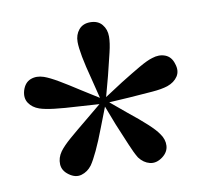

<svg xmlns="http://www.w3.org/2000/svg" viewBox="-57 -891 600 559"><g transform="rotate(-10 242.5 -611.5)"><path d="M236.6 -594.2 218.5 -666.8Q208 -706.3 202.6 -734.7Q197.3 -763.2 197.3 -779.2Q197.3 -800.3 209.3 -814.9Q221.4 -829.4 243.1 -829.4Q265.9 -829.4 278 -814.9Q290.2 -800.3 290.2 -779.2Q290.2 -760.3 283.5 -732.6Q276.8 -704.8 267.4 -666.8L247.9 -594.2ZM241.6 -589.1 167.1 -593.9Q125.6 -596.1 97.5 -599.4Q69.3 -602.7 53.8 -608Q33.9 -614.9 23.7 -630.1Q13.4 -645.4 19.6 -667.1Q26.5 -689.6 44.3 -696.5Q62.1 -703.3 83.2 -696.1Q99.4 -690.4 124.3 -675.8Q149.1 -661.2 182.5 -639.5L244.6 -600.5ZM247.6 -591.4 220.7 -522Q206.1 -483.4 193.8 -457.5Q181.6 -431.6 172.4 -418.3Q159.7 -401.6 141.5 -396.4Q123.3 -391.1 104.5 -404.9Q86.2 -418 85.3 -437.2Q84.4 -456.4 96.6 -473.7Q107.1 -488.2 129.1 -507.2Q151.1 -526.2 181.3 -550.8L238.6 -598.2ZM247.6 -598.5 304.8 -550.8Q336.4 -525.7 357.6 -506.2Q378.9 -486.7 388.1 -473Q400.8 -455.6 399.7 -436.8Q398.5 -418 380.9 -404.9Q362.2 -391.1 343.6 -395.6Q325.1 -400.2 312.1 -417.6Q302.7 -432.8 291.7 -459.5Q280.7 -486.3 265.1 -523L238.6 -591.9ZM241.6 -600.5 303.7 -640.8Q338.1 -662.2 363 -676.6Q388 -691.1 403.2 -695.4Q424.1 -702.5 442 -695.6Q459.9 -688.6 466.1 -667.1Q473.5 -645.4 463.3 -629.8Q453 -614.2 432.2 -607Q414.5 -601.2 386.5 -599Q358.4 -596.8 318.8 -593.9L244.6 -589.4Z"/></g></svg>

Font: Noto Serif TC
Style: Regular
Weight: 200
Designer: Ryoko NISHIZUKA 西塚涼子 (kana & ideographs); Frank Grießhammer (Latin, Greek & Cyrillic); Wenlong ZHANG 张文龙 (bopomofo); San
Foundry: Adobe
Version: Version 2.001;hotconv 1.1.0;makeotfexe 2.6.0